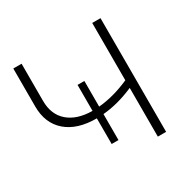

<svg xmlns="http://www.w3.org/2000/svg" viewBox="-154 -862 1033 1024"><g transform="rotate(-30 363.0 -350.0)"><path d="M303 -89V-247Q303 -247 303 -247Q183 -247 116.5 -305Q50 -363 50 -466V-700H101V-471Q101 -387 154.5 -340.5Q208 -294 303 -293V-453H345V-295Q437 -303 536 -347V-700H587V0H536V-300Q438 -257 345 -249V-89Z"/></g></svg>

Font: Montserrat Light
Style: Regular
Weight: 300
Designer: Julieta Ulanovsky
Foundry: Julieta Ulanovsky
Version: Version 9.000; ttfautohint (v1.8.4.7-5d5b)